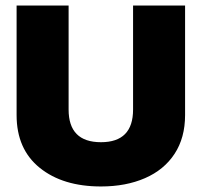

<svg xmlns="http://www.w3.org/2000/svg" viewBox="-20 -664 729 694"><path d="M40 -248V-644H228V-268Q228 -150 345 -150Q461 -150 461 -268V-644H649V-248Q649 -166 611 -108Q573 -50 504 -20Q435 10 345 10Q207 10 123.5 -57.5Q40 -125 40 -248Z"/></svg>

Font: Kanit Bold
Style: Regular
Weight: 700
Designer: Katatrad Team
Foundry: CadsonDemak
Version: Version 1.000